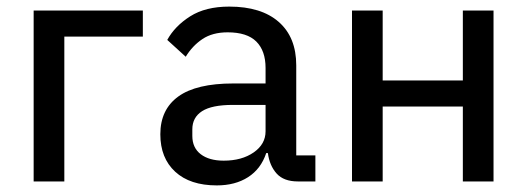

<svg xmlns="http://www.w3.org/2000/svg" viewBox="-20 -550 1598 582"><path d="M82 -518H413V-439H175V0H82Z M883 0Q840 0 818.5 -24Q797 -48 792 -86H787Q771 -38 732 -13Q693 12 637 12Q556 12 511 -29.5Q466 -71 466 -143Q466 -218 520.5 -257.5Q575 -297 687 -297H785V-344Q785 -396 757 -424Q729 -452 670 -452Q624 -452 593.5 -431.5Q563 -411 543 -378L487 -429Q510 -471 556.5 -500.5Q603 -530 675 -530Q772 -530 825 -483.5Q878 -437 878 -352V-79H936V0ZM658 -63Q713 -63 749 -88Q785 -113 785 -152V-232H686Q622 -232 592.5 -213Q563 -194 563 -158V-138Q563 -102 588.5 -82.5Q614 -63 658 -63Z M1047 -518H1140V-306H1383V-518H1476V0H1383V-227H1140V0H1047Z"/></svg>

Font: IBM Plex Sans Text
Style: Regular
Weight: 450
Designer: Mike Abbink, Paul van der Laan, Pieter van Rosmalen
Foundry: Bold Monday
Version: Version 3.005